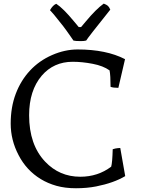

<svg xmlns="http://www.w3.org/2000/svg" viewBox="-20 -1005 790 1043"><path d="M623 -527.8Q595.7 -527.8 580.6 -533.2Q580.6 -595.7 575.2 -622.6Q540.5 -647.5 483.4 -658.4Q426.3 -669.4 374.8 -669.4Q323.2 -669.4 281 -650.4Q238.8 -631.3 207 -594.2Q138.2 -513.7 138.2 -378.9Q138.2 -218.8 225.1 -127Q302.7 -44.9 416 -44.9Q511.7 -44.9 584 -99.6Q590.3 -121.6 592.3 -194.3Q599.1 -196.8 606.4 -198.2L619.6 -200.2Q626.5 -201.2 633.3 -201.2L660.2 -48.3Q598.1 -11.2 502 7.8Q451.7 17.6 392.6 17.6Q333.5 17.6 286.6 4.4Q239.7 -8.8 200.9 -32.5Q162.1 -56.2 131.8 -89.1Q101.6 -122.1 81.1 -162.1Q38.1 -243.7 38.1 -333.5Q38.1 -423.3 65.7 -495.8Q93.3 -568.4 143.1 -621.8Q192.9 -675.3 262.5 -705.8Q332 -736.3 401.9 -736.3Q557.1 -736.3 659.2 -683.6ZM251.5 -949.7Q267.1 -977.1 285.6 -984.4Q323.2 -960 381.3 -889.6L407.7 -857.9H420.4L446.3 -888.7Q502 -955.6 543.5 -985.4Q559.1 -979.5 566.2 -973.1Q573.2 -966.8 579.1 -952.6Q457.5 -800.8 448.2 -784.7Q436.5 -781.7 419.9 -781.7Q388.7 -781.7 378.9 -784.7Q375 -791 366.2 -803.2Q337.4 -844.7 323.7 -862.3L272.5 -926.3Q260.7 -940.4 251.5 -949.7Z"/></svg>

Font: Trykker
Style: Regular
Weight: 400
Designer: Magnus Gaarde
Foundry: Magnus Gaarde
Version: Version 1.001